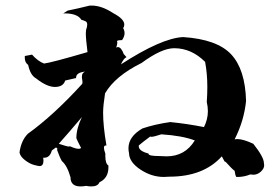

<svg xmlns="http://www.w3.org/2000/svg" viewBox="-20 -714 1003 689"><path d="M308 -45Q299 -45 289 -47Q278 -45 269 -45Q233 -45 233 -78Q221 -120 202 -136Q194 -150 184 -178H185Q187 -178 187 -179Q187 -180 181 -185L166 -174Q159 -148 139 -148H135L136 -138Q136 -118 122 -118Q118 -118 102.5 -122Q87 -126 70 -139Q52 -153 50 -167Q56 -210 80 -234Q173 -301 275 -413L276 -418Q276 -424 274 -435V-440Q274 -453 286 -457Q253 -454 253 -435V-434L214 -425Q207 -402 177 -402Q148 -402 109 -433Q89 -444 81 -481Q69 -490 69 -506V-513L95 -518Q115 -495 138 -486Q164 -489 294 -527Q288 -574 288 -595L289 -607Q293 -618 293 -626Q293 -629 291.5 -633.5Q290 -638 272 -643Q258 -666 211 -666H207L223 -676Q258 -683 302 -694H309Q345 -694 386 -667Q426 -646 426 -626Q426 -619 422 -613Q427 -604 427 -595Q427 -583 418 -570Q400 -570 400 -566L401 -561Q401 -555 397 -543Q400 -545 403 -545Q415 -545 424 -520L434 -509Q424 -505 414 -483Q559 -577 637 -581Q759 -573 809.5 -519Q860 -465 863 -352Q856 -281 822 -214L831 -215Q853 -215 889 -198Q927 -150 927 -129L928 -121Q928 -109 916 -98Q904 -87 889 -87L878 -88Q856 -79 833 -79H828Q824 -85 822 -101Q813 -107 789 -134Q789 -133 788 -133Q786 -133 776 -153Q710 -80 588 -80L568 -79Q524 -79 484 -105.5Q444 -132 443 -164Q441 -173 441 -182Q441 -224 491 -253Q535 -268 591 -276Q651 -270 712 -258Q726 -286 726 -315Q726 -331 722 -348Q724 -376 724 -402Q724 -450 716 -492Q667 -541 605 -541Q560 -541 488 -488Q393 -441 357 -379Q350 -334 350 -310Q350 -261 362 -192H360Q353 -192 353 -184Q353 -176 358 -163V-154Q358 -127 369 -120V-113Q369 -75 337 -60Q331 -45 308 -45ZM578 -153Q644 -153 679 -210Q635 -227 559 -232Q532 -223 523 -223L519 -224Q493 -205 478 -192V-189Q478 -172 513 -163V-162Q513 -154 552 -154ZM262 -180Q268 -180 271 -183Q257 -210 254 -218Q254 -253 274 -294Q225 -236 191 -198Q221 -188 228 -188Q230 -188 230 -189L229 -190Q251 -180 262 -180Z"/></svg>

Font: Xiangcui Kesong Xiangcui Kesong
Style: Regular
Weight: 400
Version: Version 1.501;March 28, 2024;FontCreator 14.0.0.2814 64-bit